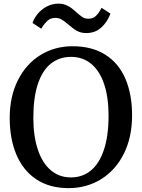

<svg xmlns="http://www.w3.org/2000/svg" viewBox="-20 -1000 763 1032"><path d="M32.2 0ZM201.7 -845.7 154.8 -876.5Q162.1 -899.9 181.4 -924.1Q200.7 -948.2 230.2 -964.4Q259.8 -980.5 294.9 -980.5Q315.4 -980.5 332.3 -973.9Q349.1 -967.3 361.6 -958.3Q374 -949.2 390.6 -934.1Q410.6 -916 423.8 -907.7Q437 -899.4 454.1 -899.4Q480 -899.4 494.6 -913.6Q509.3 -927.7 516.6 -941.2Q523.9 -954.6 525.9 -958L573.7 -926.8Q557.1 -881.8 524.4 -852.1Q491.7 -822.3 443.8 -822.3Q415 -822.3 394 -834Q373 -845.7 348.1 -867.7Q326.2 -886.2 311.3 -895Q296.4 -903.8 277.8 -903.8Q252 -903.8 235.8 -888.9Q219.7 -874 211.7 -861.3Q203.6 -848.6 201.7 -845.7ZM370.1 -751.5Q474.6 -751.5 546.4 -705.8Q618.2 -660.2 654.1 -576.7Q689.9 -493.2 689.9 -379.4Q689.9 -262.7 645.8 -174.1Q601.6 -85.4 523.7 -37.1Q445.8 11.2 348.1 11.2Q246.6 11.2 175.5 -35.9Q104.5 -83 68.4 -168.2Q32.2 -253.4 32.2 -366.2Q32.2 -481.4 76.2 -568.8Q120.1 -656.2 197 -703.9Q273.9 -751.5 370.1 -751.5ZM361.3 -46.4Q423.3 -46.4 468.5 -83.5Q513.7 -120.6 538.6 -195.1Q563.5 -269.5 563.5 -378.9Q563.5 -476.6 539.8 -547.6Q516.1 -618.7 470.7 -656.5Q425.3 -694.3 361.8 -694.3Q299.3 -694.3 253.9 -658.4Q208.5 -622.6 183.8 -549.3Q159.2 -476.1 159.2 -366.7Q159.2 -269 183.1 -196.8Q207 -124.5 252.4 -85.4Q297.9 -46.4 361.3 -46.4Z"/></svg>

Font: Merriweather
Style: Regular
Weight: 400
Designer: Eben Sorkin
Foundry: Eben Sorkin
Version: Version 1.584; ttfautohint (v1.6)